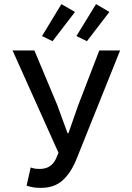

<svg xmlns="http://www.w3.org/2000/svg" viewBox="-20 -900 640 932"><path d="M178 12Q155 12 139 9Q123 6 109 1L129 -87Q137 -84 146.5 -82Q156 -80 173 -80Q228 -80 251 -128L264 -158L41 -655H147L258 -390L308 -253H312L360 -390L462 -655H563L351 -127Q325 -62 284.5 -25Q244 12 178 12ZM235 -700 184 -725 278 -880 344 -842ZM402 -700 351 -725 446 -880 511 -842Z"/></svg>

Font: Source Code Pro Medium
Style: Regular
Weight: 500
Monospace: yes
Designer: Paul D. Hunt, Teo Tuominen
Foundry: Adobe Systems Incorporated
Version: Version 2.030;PS 1.000;hotconv 16.6.51;makeotf.lib2.5.65220